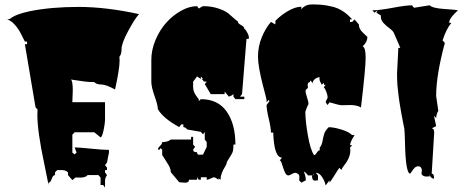

<svg xmlns="http://www.w3.org/2000/svg" viewBox="-20 -766 2100 863"><path d="M341.3 32.2 319.8 31.7 305.2 43.5 285.6 21V8.8Q275.9 -1.5 256.8 -1.5H237.3L227.1 8.8V21Q218.3 21 212.4 38.1Q206.5 55.2 198.2 55.2V65.4Q193.4 39.1 178.7 -31.2Q147.9 -174.8 147.9 -250.5Q147.9 -265.6 148.9 -272.9L139.6 -284.2L91.8 -567.4H101.6V-579.1H91.8Q90.3 -581.5 85.7 -591.1Q81.1 -600.6 79.6 -603.5Q78.1 -606.4 73.7 -615Q69.3 -623.5 67.1 -627Q64.9 -630.4 60.3 -637.5Q55.7 -644.5 52.5 -647.9Q49.3 -651.4 44.4 -657Q39.6 -662.6 35.2 -666Q20.5 -676.3 12.7 -680.2H23.4Q49.8 -702.6 115.2 -715.8Q210 -734.9 333.3 -734.9Q456.5 -734.9 605 -702.6Q585.4 -681.2 555.9 -626.2Q526.4 -571.3 526.4 -546.4Q526.4 -521.5 516.6 -510.7L517.6 -494.6Q517.6 -455.6 497.1 -363.8Q456.5 -386.2 435.1 -386.2Q413.6 -386.2 403.8 -397Q377.9 -397 359.6 -399.7Q341.3 -402.3 324.5 -404.8Q307.6 -407.2 298.3 -408.7Q307.1 -403.8 307.1 -359.4L305.2 -306.6H452.1V-227.5Q452.1 -212.9 445.8 -181.9Q439.5 -150.9 432.1 -148.4L403.8 -171.4H315.4L305.2 -160.6V-80.1L315.4 -72.3L324.2 -80.1L315.4 -103.5Q338.4 -103 389.9 -97.7Q441.4 -92.3 469.7 -92.3V-80.1L460.9 -35.6L452.1 -23.4L460.9 -12.7V-1.5H452.1V8.8L460.9 21Q452.1 33.2 452.1 46.9V77.1L443.4 65.4H432.1V32.2L422.4 21H374Q364.3 32.2 341.3 32.2Z M927.2 -342.8 900.4 -388.2 909.2 -398.9Q895.5 -398.9 894.5 -401.4Q892.6 -407.7 885.3 -411.1H892.6L882.8 -422.4V-411.1L865.7 -422.4L848.1 -398.9V-376Q848.1 -363.8 850.6 -357.7Q853 -351.6 854 -348.6Q855 -345.7 858.4 -340.8Q861.8 -335.9 862.8 -334Q867.2 -326.7 873.5 -320.3V-311.5L882.8 -320.3Q960 -320.3 999 -264.4Q1038.1 -208.5 1038.1 -116.2H1029.3Q1029.3 -89.4 1024.2 -79.1Q1019 -68.8 1011.5 -57.4Q1003.9 -45.9 999.5 -37.6Q999.5 -29.3 992.7 -18.6Q971.2 14.6 971.2 42L961.9 35.6V42Q960 40 952.6 35.4Q945.3 30.8 941.7 30.8Q938 30.8 926.8 36.4Q915.5 42 909.2 42V30.8H882.8V42H873.5L865.7 30.8V42H829.6Q829.6 55.2 811.5 55.2L785.6 53.2L747.6 7.8Q747.6 -6.8 738.3 -22.7Q729 -38.6 719.2 -53.5Q709.5 -68.4 709 -69.3V-93.8L700.7 -100.1L698.7 -93.8H689.5Q689.5 -100.6 699.2 -109.9Q709 -119.1 709 -127.4Q733.9 -127.4 747.6 -138.7H838.9V-150.9H848.1V-116.2L856.9 -106L848.1 -93.8Q848.1 -82 862.3 -82H865.7Q865.7 -70.3 876.5 -70.3L892.6 -71.3L909.2 -106V-127.4L900.4 -138.7V-173.3L892.6 -162.1L882.8 -173.3L821.3 -184.1Q814.5 -193.8 804.2 -194.8V-207H794.9L785.6 -194.8Q713.4 -233.9 689.5 -275.4Q689.5 -293 674.8 -334Q660.2 -375 660.2 -398.9V-497.1Q660.2 -542 679.2 -586.9Q698.2 -631.8 727.8 -664.6Q757.3 -697.3 794.2 -717.8Q831.1 -738.3 865.7 -738.3L873.5 -727.5Q889.6 -738.3 892.6 -738.3Q930.7 -738.3 961.7 -727.8Q992.7 -717.3 1007.6 -704.8Q1022.5 -692.4 1033.7 -681.9Q1044.9 -671.4 1048.3 -671.4Q1048.3 -661.1 1063.2 -653.6Q1078.1 -646 1078.1 -636.7Q1085 -632.3 1091.8 -618.9Q1098.6 -605.5 1098.6 -600.3Q1098.6 -595.2 1098.1 -591.3H1087.9L1067.9 -342.8L1058.6 -331.5H1078.1V-320.3H1038.1L1029.3 -331.5V-342.8Q1020.5 -335 1008.8 -331.5L989.7 -354.5V-342.8Z M1516.1 -293Q1504.9 -293 1460.9 -306.2L1452.6 -293.9L1443.8 -306.2Q1443.8 -312 1448.2 -317.6Q1452.6 -323.2 1452.6 -330.1Q1452.6 -336.9 1446.8 -353.3Q1440.9 -369.6 1435.1 -373L1443.8 -385.3L1437 -383.8L1435.1 -393.6L1426.3 -385.3Q1416 -402.8 1416 -409.9Q1416 -417 1417 -418.9Q1405.8 -418.9 1395.8 -410.9Q1385.7 -402.8 1383.8 -390.1L1382.3 -397L1373.5 -404.8V-397Q1362.8 -397 1362.8 -382.3Q1362.8 -379.9 1364.3 -371.1L1354.5 -362.3L1353.5 -357.9Q1353.5 -347.7 1360.1 -328.1Q1366.7 -308.6 1366.7 -297.9Q1364.7 -295.9 1358.6 -280.8Q1352.5 -265.6 1352.5 -264.2Q1352.5 -222.7 1363.8 -157.7Q1375 -92.8 1391.6 -68.8Q1397.5 -68.8 1403.8 -79.6Q1410.2 -90.3 1417 -90.3V-102.1Q1427.2 -115.7 1429.7 -131.6Q1432.1 -147.5 1436.8 -163.1Q1441.4 -178.7 1457.5 -194.3Q1479.5 -194.3 1514.4 -183.8Q1549.3 -173.3 1563 -158.2V-159.7L1573.7 -158.2Q1556.2 -132.8 1553.2 -113.8H1563L1553.2 -102.1L1554.7 -89.4Q1554.7 -57.1 1526.4 -22Q1516.1 -9.3 1514.6 -1.5L1505.4 -11.7Q1498 -2 1484.1 21Q1470.2 43.9 1460.9 55.2V44.4L1443.8 67.4Q1439.5 46.9 1427.2 28.8Q1415 10.7 1399.4 10.7L1409.2 22.5V44.4L1396 45.9Q1382.3 46.9 1382.3 22.5H1364.3Q1355.5 9.8 1345.7 4.9Q1347.2 10.3 1350.1 17.6Q1354.5 30.3 1354.5 44.4L1334.5 55.2L1324.7 44.4L1325.7 27.3Q1325.7 20.5 1319.1 15.6Q1312.5 10.7 1306.6 10.7Q1300.8 10.7 1291 16.6Q1281.2 22.5 1276.4 22.5Q1266.1 22.5 1259.3 5.6Q1252.4 -11.2 1247.6 -28.1Q1242.7 -44.9 1237.3 -44.9L1247.6 -57.6Q1211.9 -57.6 1208 -170.4H1197.8Q1197.8 -191.9 1188 -232.4Q1178.2 -272.9 1178.2 -293.9L1190.9 -311L1188.5 -316.9L1178.2 -306.6V-316.9Q1174.8 -333.5 1162.6 -378.9Q1139.6 -466.8 1139.6 -511.7Q1139.6 -556.6 1156.5 -597.9Q1173.3 -639.2 1197.8 -667.5L1217.8 -656.2V-672.4Q1241.2 -696.8 1273.9 -716.1Q1306.6 -735.4 1334.5 -735.8V-724.6Q1341.3 -733.4 1352.8 -739.7Q1364.3 -746.1 1385 -746.1Q1405.8 -746.1 1426 -744.4Q1446.3 -742.7 1472.7 -736.3Q1522.5 -725.1 1563 -678.7H1553.2V-667.5H1563L1573.7 -678.7L1592.8 -656.2Q1592.8 -636.2 1610.8 -619.6Q1628.9 -603 1631.3 -600.1Q1631.3 -577.1 1609.9 -557.6Q1623.5 -553.2 1623.5 -506.3Q1623.5 -459.5 1602.5 -283.2Q1584 -293.9 1554.2 -293.9ZM1391.6 13.7Q1390.6 19 1383.8 22.5Q1391.6 22.5 1391.6 13.7ZM1279.8 9.8Q1278.8 8.8 1277.8 8.8Q1276.9 8.8 1276.9 10.7Q1276.9 9.8 1279.8 9.8Z M1931.6 -170.4 1920.4 14.6Q1930.7 14.6 1930.7 32.2V37.6Q1914.6 34.2 1911.1 20V26.9L1898.9 27.3Q1890.1 28.3 1882.3 23.9Q1874.5 19.5 1874.5 13.4Q1874.5 7.3 1875.5 3.9H1876.5Q1876.5 -18.6 1858.9 -18.6Q1847.2 -18.6 1836.4 -3.2Q1825.7 12.2 1823.7 14.6Q1803.2 13.7 1800.3 -126Q1798.8 -180.2 1797.4 -187.3Q1795.9 -194.3 1792.2 -213.1Q1788.6 -231.9 1787.4 -238.3Q1786.1 -244.6 1783 -262Q1779.8 -279.3 1778.8 -287.1L1774.9 -310.5Q1772.5 -326.2 1771.5 -335.7Q1770.5 -345.2 1768.8 -359.6Q1767.1 -374 1766.1 -385.3Q1764.6 -411.6 1764.6 -435.5L1770.5 -550.8H1779.3L1750.5 -617.7Q1746.6 -627 1731.2 -638.4Q1715.8 -649.9 1703.6 -662.8Q1691.4 -675.8 1691.9 -692.4V-696.3L1671.9 -709L1677.7 -719.7L1663.1 -709L1653.8 -719.7Q1686 -719.7 1745.4 -731Q1804.7 -742.2 1831.5 -742.2L1840.8 -731L1911.1 -742.2Q1924.3 -729 1977.3 -725.6Q2030.3 -722.2 2038.6 -719.7Q2038.1 -719.2 2034.4 -715.8Q2030.8 -712.4 2029.5 -710.9Q2028.3 -709.5 2024.7 -706.1Q2021 -702.6 2019 -700.4Q2017.1 -698.2 2013.9 -694.6Q2010.7 -690.9 2009 -688.2Q2007.3 -685.5 2005.1 -682.1Q2002.9 -678.7 2001.5 -675.8Q1999 -669.4 1999 -663.1H2008.8Q1986.8 -637.7 1969.2 -584.5L1979.5 -573.2Q1940.4 -428.2 1940.4 -334.5L1950.2 -267.6Q1942.4 -257.3 1940.4 -235.8L1930.7 -245.6L1940.4 -199.2L1920.4 -189Q1931.6 -189 1931.6 -170.4Z"/></svg>

Font: Butcherman
Style: Regular
Weight: 400
Version: Version 001.003